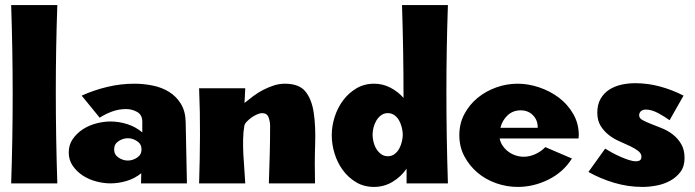

<svg xmlns="http://www.w3.org/2000/svg" viewBox="-20 -723 2741 757"><path d="M206 -703Q200 -532 200 -362Q200 -181 206 0H24Q30 -175 30 -350Q30 -527 24 -703Z M484 -178Q465 -178 447.5 -166.5Q430 -155 430 -134Q430 -113 447.5 -101.5Q465 -90 484 -90Q503 -90 520.5 -101.5Q538 -113 538 -134Q538 -155 520.5 -166.5Q503 -178 484 -178ZM536 0 537 -40Q511 -19 479 -9.5Q447 0 415 0Q389 0 360 -7.5Q331 -15 307 -30.5Q283 -46 267 -69Q251 -92 251 -122Q251 -152 267 -175Q283 -198 307 -213.5Q331 -229 360 -236.5Q389 -244 415 -244Q449 -244 482 -233.5Q515 -223 541 -201V-243Q541 -270 521 -281.5Q501 -293 477 -293Q449 -293 422.5 -283.5Q396 -274 373 -259L302 -346Q351 -368 403.5 -380.5Q456 -393 510 -393Q547 -393 583 -385.5Q619 -378 647 -360.5Q675 -343 693 -314Q711 -285 712 -243L717 0Z M1040 0Q1042 -57 1043.5 -113.5Q1045 -170 1045 -227Q1045 -243 1039 -260Q1033 -277 1013 -277Q1005 -277 993.5 -272Q982 -267 971.5 -259.5Q961 -252 952.5 -243Q944 -234 943 -225Q939 -202 938.5 -173Q938 -144 939.5 -113.5Q941 -83 943.5 -53.5Q946 -24 947 0H765Q768 -94 768.5 -187.5Q769 -281 765 -375H947L944 -317Q960 -330 978.5 -344Q997 -358 1017.5 -368.5Q1038 -379 1059.5 -386Q1081 -393 1103 -393Q1159 -393 1184 -362.5Q1209 -332 1217 -278.5Q1225 -225 1222.5 -153.5Q1220 -82 1222 0Z M1746 -703Q1740 -532 1740 -362Q1740 -181 1746 0H1583V-58Q1561 -26 1527.5 -6Q1494 14 1455 14Q1415 14 1384 -4.5Q1353 -23 1331.5 -52.5Q1310 -82 1299 -118Q1288 -154 1288 -190Q1288 -226 1299.5 -262Q1311 -298 1332.5 -327Q1354 -356 1385 -374.5Q1416 -393 1455 -393Q1489 -393 1519 -377.5Q1549 -362 1571 -337Q1571 -520 1565 -703ZM1509 -277Q1494 -277 1482.5 -268.5Q1471 -260 1463.5 -247Q1456 -234 1452.5 -219.5Q1449 -205 1449 -192Q1449 -179 1452.5 -164Q1456 -149 1463.5 -136.5Q1471 -124 1482.5 -115.5Q1494 -107 1509 -107Q1524 -107 1535.5 -115.5Q1547 -124 1554 -137Q1561 -150 1564.5 -165Q1568 -180 1568 -192Q1568 -204 1564.5 -219Q1561 -234 1554 -247Q1547 -260 1535.5 -268.5Q1524 -277 1509 -277Z M1950 -177Q1953 -161 1962.5 -147.5Q1972 -134 1985 -124.5Q1998 -115 2013.5 -110Q2029 -105 2045 -105Q2068 -105 2091 -115.5Q2114 -126 2130 -143L2235 -98Q2201 -44 2142.5 -15Q2084 14 2021 14Q1978 14 1936.5 -0.5Q1895 -15 1863 -42Q1831 -69 1811 -106.5Q1791 -144 1791 -190Q1791 -236 1811 -273.5Q1831 -311 1863.5 -337.5Q1896 -364 1937 -378.5Q1978 -393 2021 -393Q2063 -393 2106 -378.5Q2149 -364 2183.5 -338Q2218 -312 2240 -274Q2262 -236 2262 -190L2261 -177ZM2100 -219V-221Q2100 -250 2081 -269Q2062 -288 2033 -288Q2002 -288 1981 -268Q1960 -248 1953 -219Z M2500 -268Q2500 -257 2513.5 -249.5Q2527 -242 2546.5 -234.5Q2566 -227 2589.5 -217.5Q2613 -208 2632.5 -193Q2652 -178 2665.5 -155.5Q2679 -133 2679 -100Q2679 -67 2663 -45.5Q2647 -24 2622.5 -10.5Q2598 3 2569 8.5Q2540 14 2513 14Q2457 14 2402.5 -2Q2348 -18 2300 -45L2366 -137Q2377 -130 2392.5 -121.5Q2408 -113 2425 -105.5Q2442 -98 2458.5 -92.5Q2475 -87 2488 -87Q2497 -87 2503 -91Q2509 -95 2509 -105Q2509 -118 2496 -128Q2483 -138 2464 -147Q2445 -156 2422 -166Q2399 -176 2380 -191Q2361 -206 2348 -227Q2335 -248 2335 -279Q2335 -311 2348 -333.5Q2361 -356 2382 -369.5Q2403 -383 2429.5 -389Q2456 -395 2484 -395Q2534 -395 2582 -382Q2630 -369 2675 -346L2620 -249Q2601 -263 2575 -277Q2549 -291 2526 -291Q2515 -291 2507.5 -285Q2500 -279 2500 -268Z"/></svg>

Font: CAT Rhythmus
Style: Regular
Weight: 400
Designer: Peter Wiegel nach alter Vorlage
Foundry: Peter Wiegel
Version: 1.000